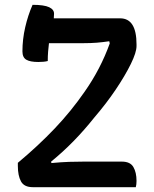

<svg xmlns="http://www.w3.org/2000/svg" viewBox="-20 -776 640 796"><path d="M543 0H116Q80 0 67 -24Q54 -48 54 -88V-101Q139 -172 207 -243.5Q275 -315 331 -396Q364 -443 390 -493Q416 -543 435 -596L433 -605Q406 -601 381.5 -599Q357 -597 327 -597H183Q181 -581 179.5 -562.5Q178 -544 178 -523Q171 -521 160.5 -520Q150 -519 139 -519Q105 -519 89 -528.5Q73 -538 73 -563Q73 -613 84.5 -663Q96 -713 115 -756Q163 -756 184 -746Q205 -736 204 -718Q204 -710 203 -700H478Q546 -700 546 -592V-585Q546 -559 522.5 -511Q499 -463 460 -405Q421 -347 372 -290Q329 -236 285 -191Q241 -146 192 -106L193 -100Q236 -104 267 -105Q298 -106 327 -106H485Q520 -106 533 -83.5Q546 -61 546 -26Q546 -11 543 0Z"/></svg>

Font: Recursive Sn Csl St Med
Style: Regular
Weight: 500
Version: Version 1.079;hotconv 1.0.112;makeotfexe 2.5.65598; ttfautoh